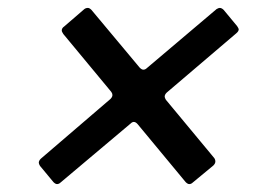

<svg xmlns="http://www.w3.org/2000/svg" viewBox="-20 -580 680 485"><path d="M133 -119Q129 -115 124 -115Q120 -115 115 -120L81 -161Q78 -166 78 -169Q78 -174 83 -179L259 -330Q264 -335 264 -340Q264 -344 261 -348L140 -494Q136 -500 136 -503Q136 -509 142 -513L193 -557Q197 -560 202 -560Q206 -560 211 -555L333 -409Q338 -404 342 -404Q347 -404 351 -408L527 -557Q532 -560 535 -560Q540 -560 545 -555L579 -514Q583 -508 583 -506Q583 -501 577 -496L401 -346Q396 -341 396 -336Q396 -333 399 -328L521 -181Q524 -177 524 -172Q524 -167 519 -162L467 -119Q463 -115 458 -115Q454 -115 449 -120L328 -266Q323 -272 318 -272Q314 -272 310 -268Z"/></svg>

Font: Open Sauce Two Medium Italic
Style: Regular
Weight: 500
Italic angle: -10°
Designer: Alfredo Marco Pradil
Foundry: Creative Sauce Fz LLC
Version: Version 1.477